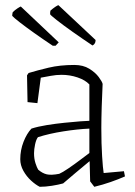

<svg xmlns="http://www.w3.org/2000/svg" viewBox="-20 -710 519 739"><path d="M223 -4Q205 1 180 5Q155 9 133 9Q117 1 99.5 -15Q82 -31 70 -52.5Q58 -74 58 -97Q58 -132 70.5 -164Q83 -196 101 -215Q126 -223 160 -228.5Q194 -234 228.5 -237.5Q263 -241 289 -243Q315 -245 324 -245V-385Q308 -402 278.5 -412Q249 -422 217 -422Q196 -422 175 -418Q154 -414 137 -411L124 -313L86 -317L84 -420L90 -429Q123 -439 167 -449.5Q211 -460 266 -460Q300 -460 323.5 -445.5Q347 -431 360 -413.5Q373 -396 375 -387Q373 -349 371.5 -300Q370 -251 370 -218Q370 -156 373 -109Q376 -62 379 -44L457 -51L461 -31Q436 -20 406 -9.5Q376 1 343 9L327 -12L325 -89H324Q297 -67 270 -44Q243 -21 223 -4ZM127 -57Q143 -43 160 -39Q177 -35 208 -41Q220 -46 243.5 -62Q267 -78 290 -95.5Q313 -113 324 -121V-215Q279 -213 224.5 -204.5Q170 -196 126 -182Q119 -173 115 -154Q111 -135 111 -120Q111 -99 116.5 -82Q122 -65 127 -57ZM336 -535Q297 -561 259.5 -587.5Q222 -614 198 -633Q174 -652 173 -655Q173 -658 173 -661.5Q173 -665 174 -669Q183 -677 192.5 -683.5Q202 -690 205 -690L348 -556L347 -548Q344 -539 336 -535ZM194 -534H183Q144 -560 111 -583.5Q78 -607 55.5 -624.5Q33 -642 27 -649Q27 -652 27.5 -656Q28 -660 29 -663Q38 -672 47.5 -678Q57 -684 60 -685L206 -547Z"/></svg>

Font: Labrada Light
Style: Regular
Weight: 300
Designer: Mercedes Jáuregui
Foundry: Omnibus-Type Team
Version: Version 1.000; ttfautohint (v1.8.4.7-5d5b)